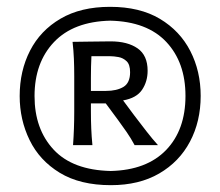

<svg xmlns="http://www.w3.org/2000/svg" viewBox="-20 -811 644 562"><path d="M302.2 -791Q389.2 -791 448 -755.9Q506.8 -720.7 537.1 -661.6Q567.4 -602.5 567.4 -530.3Q567.4 -455.6 536.1 -396.5Q504.9 -337.4 446 -303.2Q387.2 -269 304.7 -269Q214.4 -269 155 -305.2Q95.7 -341.3 66.7 -400.9Q37.6 -460.4 37.6 -529.8Q37.6 -603.5 67.9 -662.6Q98.1 -721.7 157.2 -756.3Q216.3 -791 302.2 -791ZM302.7 -750.5Q195.3 -748 138.2 -688Q81.1 -627.9 81.1 -529.8Q81.1 -433.1 137 -373Q192.9 -313 304.2 -310.5Q409.2 -313 466.1 -371.8Q522.9 -430.7 522.9 -530.3Q522.9 -628.4 466.8 -688.2Q410.6 -748 302.7 -750.5ZM303.7 -689.9Q353.5 -689.9 382.8 -669.4Q412.1 -648.9 412.1 -604Q412.1 -572.3 395.8 -548.1Q379.4 -523.9 340.3 -517.1L373 -473.1Q390.1 -450.7 408.4 -427Q426.8 -403.3 442.4 -386.2H374Q363.3 -406.2 350.8 -424.3Q338.4 -442.4 325.7 -459.5L289.6 -508.3H246.1V-485.4Q246.1 -457.5 247.1 -434.8Q248 -412.1 250.5 -386.2H193.8Q197.3 -434.1 197.3 -485.4V-587.4Q197.3 -615.2 196.3 -638.9Q195.3 -662.6 192.4 -688.5Q213.9 -688.5 241.7 -689.2Q269.5 -689.9 303.7 -689.9ZM301.8 -646.5H247.6Q246.1 -616.7 246.1 -583.5V-544.9H290Q321.8 -544.9 341.3 -556.6Q360.8 -568.4 360.8 -599.6Q360.8 -622.1 350.6 -631.8Q340.3 -641.6 326.7 -644Q313 -646.5 301.8 -646.5Z"/></svg>

Font: Pinar Medium
Style: Regular
Weight: 500
Designer: Amin Abedi
Version: Version 3.000